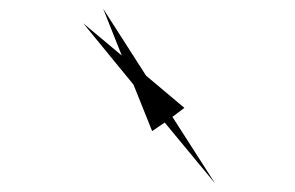

<svg xmlns="http://www.w3.org/2000/svg" viewBox="-20 -594 689 448"><path d="M264.2 -464.4 220.7 -573.7 320.8 -417.5 410.2 -342.3 382.3 -321.3 481.9 -166 364.3 -308.1 335 -288.1 291.5 -396.5 174.3 -539.6Z"/></svg>

Font: Vazirmatn UI Medium
Style: Regular
Weight: 500
Designer: Saber Rastikerdar
Foundry: Saber Rastikerdar
Version: Version 33.003